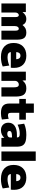

<svg xmlns="http://www.w3.org/2000/svg" viewBox="1632 -2402 780 4084"><g transform="rotate(90 2022.0 -360.0)"><path d="M54 0V-520H236L238 -450H240Q270 -491 305 -510.5Q340 -530 384 -530Q430 -530 462 -510Q494 -490 511 -450H513Q549 -494 585 -512Q621 -530 673 -530Q754 -530 789 -483.5Q824 -437 824 -330V0H632V-300Q632 -335 621.5 -352.5Q611 -370 591 -370Q567 -370 551 -347.5Q535 -325 535 -290V0H343V-300Q343 -335 332.5 -352.5Q322 -370 302 -370Q278 -370 262 -347.5Q246 -325 246 -290V0Z M1194 10Q1050 10 972 -60Q894 -130 894 -260Q894 -386 966 -458Q1038 -530 1164 -530Q1287 -530 1355.5 -461.5Q1424 -393 1424 -270Q1424 -252 1423 -230Q1422 -208 1420 -200H1004V-315H1265L1242 -280Q1242 -345 1223.5 -375Q1205 -405 1164 -405Q1124 -405 1105 -375Q1086 -345 1086 -280V-220Q1086 -173 1112 -151.5Q1138 -130 1196 -130Q1240 -130 1289.5 -141Q1339 -152 1374 -168L1394 -28Q1357 -11 1304 -0.5Q1251 10 1194 10Z M1504 0V-520H1690L1692 -450H1694Q1729 -494 1767 -512Q1805 -530 1859 -530Q1953 -530 1993.5 -476.5Q2034 -423 2034 -300V0H1838V-260Q1838 -319 1824.5 -344.5Q1811 -370 1779 -370Q1757 -370 1739 -359Q1721 -348 1710.5 -330Q1700 -312 1700 -290V0Z M2387 10Q2279 10 2230.5 -33Q2182 -76 2182 -170V-380H2085V-520H2182V-690H2380V-520H2525V-380H2380V-200Q2380 -166 2391.5 -153Q2403 -140 2432 -140Q2450 -140 2470 -144Q2490 -148 2507 -155L2522 -10Q2485 0 2454 5Q2423 10 2387 10Z M2750 10Q2677 10 2633.5 -33.5Q2590 -77 2590 -150Q2590 -236 2658 -283Q2726 -330 2850 -330H2904Q2904 -364 2886.5 -377Q2869 -390 2824 -390Q2777 -390 2728.5 -378.5Q2680 -367 2632 -344L2611 -484Q2666 -508 2723.5 -519Q2781 -530 2851 -530Q2943 -530 2997.5 -510.5Q3052 -491 3076 -447Q3100 -403 3100 -330V0H2914L2912 -60H2910Q2881 -27 2839 -8.5Q2797 10 2750 10ZM2826 -125Q2850 -125 2867.5 -132.5Q2885 -140 2894.5 -153.5Q2904 -167 2904 -185V-225H2880Q2821 -225 2793.5 -212Q2766 -199 2766 -170Q2766 -148 2781.5 -136.5Q2797 -125 2826 -125Z M3202 0V-730H3402V0Z M3788 10Q3644 10 3566 -60Q3488 -130 3488 -260Q3488 -386 3560 -458Q3632 -530 3758 -530Q3881 -530 3949.5 -461.5Q4018 -393 4018 -270Q4018 -252 4017 -230Q4016 -208 4014 -200H3598V-315H3859L3836 -280Q3836 -345 3817.5 -375Q3799 -405 3758 -405Q3718 -405 3699 -375Q3680 -345 3680 -280V-220Q3680 -173 3706 -151.5Q3732 -130 3790 -130Q3834 -130 3883.5 -141Q3933 -152 3968 -168L3988 -28Q3951 -11 3898 -0.5Q3845 10 3788 10Z"/></g></svg>

Font: M PLUS 2 Thin Black
Style: Regular
Weight: 900
Version: Version 1.001